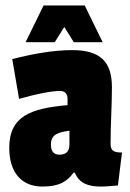

<svg xmlns="http://www.w3.org/2000/svg" viewBox="-20 -675 476 705"><path d="M14 -132C14 -45 56 10 136 10C198 10 227 -9 250 -41H255C270 -2 305 10 349 10C374 10 384 8 413 6L428 -115C398 -115 386 -121 386 -147C386 -216 391 -292 391 -354C391 -447 350 -491 245 -491C173 -491 95 -476 25 -458L50 -312C106 -328 166 -341 200 -341C220 -341 228 -329 228 -313V-289C95 -277 14 -250 14 -132ZM198 -107C177 -107 167 -120 167 -144C167 -179 189 -189 235 -195V-146C235 -119 223 -107 198 -107ZM291 -655H140L74 -520H181L216 -576L251 -520H357Z"/></svg>

Font: Passion One
Style: Regular
Weight: 400
Designer: Alejandro Lo Celso
Foundry: Fontstage
Version: Version 1.001